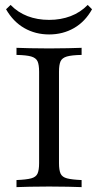

<svg xmlns="http://www.w3.org/2000/svg" viewBox="-20 -767 402 787"><path d="M47.6 0V-29Q87.9 -30.6 107.7 -35.9Q127.4 -41.1 133.9 -55.6Q140.3 -70.2 140.3 -98.4V-472.6Q140.3 -501.6 133.9 -515.7Q127.4 -529.8 107.7 -535.5Q87.9 -541.1 47.6 -541.9V-571Q67.7 -570.2 102.4 -569.4Q137.1 -568.5 181.5 -568.5Q223.4 -568.5 258.5 -569.4Q293.5 -570.2 314.5 -571V-541.9Q274.2 -541.1 254.4 -535.5Q234.7 -529.8 228.2 -515.7Q221.8 -501.6 221.8 -472.6V-98.4Q221.8 -70.2 228.2 -55.6Q234.7 -41.1 254.8 -35.9Q275 -30.6 314.5 -29V0Q293.5 -0.8 258.5 -1.6Q223.4 -2.4 181.5 -2.4Q137.1 -2.4 102.4 -1.6Q67.7 -0.8 47.6 0ZM181.5 -625.8Q125 -625.8 79.4 -652Q33.9 -678.2 4.8 -729L23.4 -746.8Q53.2 -716.1 93.1 -700.8Q133.1 -685.5 181.5 -685.5Q229 -685.5 269.4 -700.8Q309.7 -716.1 339.5 -746.8L357.3 -729Q329 -678.2 283.5 -652Q237.9 -625.8 181.5 -625.8Z"/></svg>

Font: Playfair
Style: Regular
Weight: 400
Designer: Claus Eggers Sørensen
Foundry: Claus Eggers Sørensen
Version: Version 2.001;gftools[0.9.30]